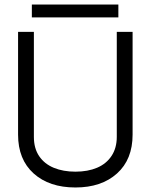

<svg xmlns="http://www.w3.org/2000/svg" viewBox="-20 -821 667 850"><path d="M60 -225V-680H130V-215Q130 -164 153.5 -129.5Q177 -95 218.5 -78Q260 -61 314 -61Q369 -61 410 -78.5Q451 -96 474 -131Q497 -166 497 -215V-680H567V-225Q567 -115 498 -53Q429 9 314 9Q198 9 129 -53Q60 -115 60 -225ZM121 -801H504V-744H121Z"/></svg>

Font: Teachers[wght]
Style: Regular
Weight: 400
Designer: Alfredo Marco Pradil & Chank Diesel
Version: Version 1.000;Glyphs 3.1.2 (3151)